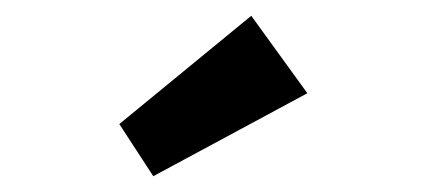

<svg xmlns="http://www.w3.org/2000/svg" viewBox="-20 -813 540 243"><path d="M174 -590 131 -656 298 -793 369 -695Z"/></svg>

Font: Lexend Mega SemiBold
Style: Regular
Weight: 600
Designer: Bonnie Shaver-Troup, Thomas Jockin
Foundry: Lexend
Version: Version 1.007